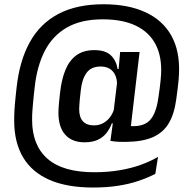

<svg xmlns="http://www.w3.org/2000/svg" viewBox="-20 -686 885 879"><path d="M367 -34.5Q310 -34.5 278.8 -69.2Q247.5 -104 247.5 -170Q247.5 -174.5 247.8 -180Q248 -185.5 248.5 -194.8Q249 -204 250.5 -220Q252 -236 255 -261.5Q261.5 -322 279.5 -365.8Q297.5 -409.5 329.8 -433Q362 -456.5 412 -456.5Q462.5 -456.5 487.2 -433Q512 -409.5 518.5 -370H542.5L515.5 -284Q516 -287.5 516 -290.8Q516 -294 516 -297Q516 -324.5 507 -343.2Q498 -362 481.2 -371.8Q464.5 -381.5 441 -381.5Q397.5 -381.5 376.5 -352.8Q355.5 -324 350 -274Q347 -248.5 345.5 -232.8Q344 -217 343.5 -208Q343 -199 342.8 -194.2Q342.5 -189.5 342.5 -186Q342.5 -149 359.8 -130.5Q377 -112 410.5 -112Q432.5 -112 450.8 -121.5Q469 -131 482.5 -148Q496 -165 502.5 -187.5L513.5 -121.5H492Q482.5 -96 467 -76.5Q451.5 -57 427.2 -45.8Q403 -34.5 367 -34.5ZM485.5 -41 500 -147.5 498.5 -163 519 -333 521 -347 529.5 -442.5 530 -448H619L572.5 -52ZM554 -110Q563.5 -109.5 570.8 -109Q578 -108.5 590.5 -108.5Q643.5 -108.5 669 -138.8Q694.5 -169 704 -232Q708.5 -260 711.2 -282.2Q714 -304.5 715.5 -320.8Q717 -337 717.5 -347Q721.5 -426 692.8 -482Q664 -538 603.2 -567.8Q542.5 -597.5 450.5 -597.5Q351 -597.5 285.8 -559.8Q220.5 -522 185 -452.8Q149.5 -383.5 139 -288.5Q136 -262.5 134 -243Q132 -223.5 130.8 -208.5Q129.5 -193.5 128.5 -181.2Q127.5 -169 127.2 -158.5Q127 -148 127 -137Q127 -21 197.5 40.8Q268 102.5 411 102.5Q475 102.5 528.8 93.2Q582.5 84 626.2 68Q670 52 703.5 32L691 110Q656 128 614 142.2Q572 156.5 520.5 164.5Q469 172.5 405.5 172.5Q287.5 172.5 207.2 137.8Q127 103 86 34.8Q45 -33.5 45 -133.5Q45 -145.5 45.2 -157.2Q45.5 -169 46.2 -181.8Q47 -194.5 48.2 -209.8Q49.5 -225 51.5 -243.8Q53.5 -262.5 56 -285.5Q69.5 -408.5 116.8 -493.5Q164 -578.5 247.8 -622.5Q331.5 -666.5 453.5 -666.5Q566.5 -666.5 645.5 -630.2Q724.5 -594 764.2 -523.2Q804 -452.5 799.5 -348.5Q799 -337 797.8 -321.5Q796.5 -306 793.8 -283.8Q791 -261.5 786.5 -228.5Q777.5 -163 752 -120.8Q726.5 -78.5 679.8 -58Q633 -37.5 559 -36.5Q539.5 -36 521.2 -37Q503 -38 485.5 -41Z"/></svg>

Font: Anek Latin Medium Medium
Style: Regular
Weight: 500
Version: Version 1.003